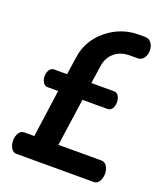

<svg xmlns="http://www.w3.org/2000/svg" viewBox="-141 -863 822 958"><g transform="rotate(20 270.5 -384.0)"><path d="M60 -114H113L148 -366H92Q77 -366 68 -380Q59 -394 59 -413Q59 -432 68 -446Q77 -460 92 -460H161L175 -555Q188 -647 262 -707.5Q336 -768 430 -768H465Q485 -768 497 -751Q509 -734 509 -712Q509 -689 497 -672Q485 -655 465 -655H425Q373 -655 341.5 -627Q310 -599 304 -555L290 -460H410Q426 -460 434.5 -446Q443 -432 443 -413Q443 -394 434.5 -380Q426 -366 410 -366H277L241 -114H470Q488 -114 498.5 -97Q509 -80 509 -57Q509 -34 498.5 -17Q488 0 470 0H60Q42 0 31.5 -17Q21 -34 21 -57Q21 -80 31.5 -97Q42 -114 60 -114Z"/></g></svg>

Font: Terminal Dosis
Style: Bold
Weight: 700
Designer: EdgarTolentino, PabloImpallari, IginoMarini
Foundry: EdgarTolentino, PabloImpallari, IginoMarini
Version: Version 1.006